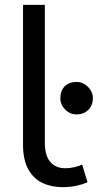

<svg xmlns="http://www.w3.org/2000/svg" viewBox="-20 -760 403 792"><path d="M238 12Q192 12 155 -5.5Q118 -23 96.5 -62Q75 -101 75 -163V-740H165V-172Q165 -118 187.5 -92Q210 -66 250 -66Q269 -66 287.5 -70.5Q306 -75 319 -81L341 -8Q323 0 296.5 6Q270 12 238 12ZM296 -288Q269 -288 249 -308Q229 -328 229 -355Q229 -386 247 -404Q265 -422 296 -422Q322 -422 342.5 -402Q363 -382 363 -355Q363 -325 344 -306.5Q325 -288 296 -288Z"/></svg>

Font: ABeeZee
Style: Regular
Weight: 400
Designer: Anja Meiners
Foundry: Anja Meiners
Version: Version 1.003; ttfautohint (v1.8.3)